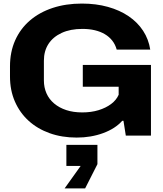

<svg xmlns="http://www.w3.org/2000/svg" viewBox="-20 -760 912 1076"><path d="M410 11Q327 11 258.5 -13.5Q190 -38 140.5 -83Q91 -128 63.5 -191Q36 -254 36 -331V-388Q36 -469 65 -534Q94 -599 147.5 -645Q201 -691 275 -715.5Q349 -740 439 -740Q518 -740 584.5 -721.5Q651 -703 701 -669Q751 -635 782 -587.5Q813 -540 822 -482H634Q626 -511 609 -532.5Q592 -554 567.5 -568.5Q543 -583 511.5 -590.5Q480 -598 442 -598Q374 -598 325.5 -575.5Q277 -553 251.5 -513.5Q226 -474 226 -420V-309Q226 -270 240.5 -237Q255 -204 283.5 -180Q312 -156 351.5 -143Q391 -130 441 -130Q491 -130 532 -142.5Q573 -155 602.5 -177Q632 -199 645 -229V-274H444V-396H826V0H685L672 -83H665Q626 -39 558 -14Q490 11 410 11ZM342 296 432 170H352V52H526V160L457 296Z"/></svg>

Font: Hubot Sans SemiExpanded
Style: Bold
Weight: 700
Width: 6
Designer: Deni Anggara
Foundry: GitHub, Inc., Subsidiary of Microsoft Corporation
Version: Version 2.000